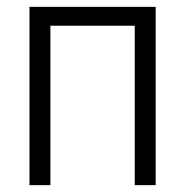

<svg xmlns="http://www.w3.org/2000/svg" viewBox="-20 -540 540 560"><path d="M66 0V-520H434V0H373V-465H127V0Z"/></svg>

Font: Iosevka Fixed Light
Style: Regular
Weight: 300
Monospace: yes
Designer: Belleve Invis
Foundry: Belleve Invis
Version: Version 32.3.0